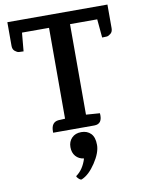

<svg xmlns="http://www.w3.org/2000/svg" viewBox="-104 -756 844 1126"><g transform="rotate(-10 318.0 -193.0)"><path d="M20 -685H616V-544Q616 -523 603 -512.5Q590 -502 580 -501Q570 -500 552 -500L542 -610H380V-71L462 -65Q468 0 417 0H172Q172 0 172 -8Q172 -63 216 -67L255 -69V-610H94L84 -500Q66 -500 56 -501Q46 -502 33 -512.5Q20 -523 20 -544ZM291 298Q285 302 273 291.5Q261 281 261 274Q305 243 324 180Q293 176 275 155Q257 134 257 101Q257 68 278 46.5Q299 25 334.5 25Q370 25 391.5 47Q413 69 413 115Q413 161 373.5 220.5Q334 280 291 298Z"/></g></svg>

Font: Karma
Style: Bold
Weight: 700
Designer: Joana Correia
Foundry: Indian Type Foundry
Version: Version 1.202;PS 1.0;hotconv 1.0.78;makeotf.lib2.5.61930; tt